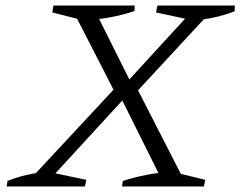

<svg xmlns="http://www.w3.org/2000/svg" viewBox="-20 -674 869 694"><path d="M87 -10 90 -27 410 -371H467L642 -29L638 -10H572L414 -327H437L146 -10ZM402 -327 245 -633 250 -648H317L455 -372H434L687 -648H745V-635L460 -327ZM421 0 424 -20Q468 -34 510.5 -42Q553 -50 599 -54L722 -24L717 0ZM4 0 7 -20Q42 -34 77.5 -42Q113 -50 149 -54L292 -24L287 0ZM467 -654 466 -634Q421 -619 375.5 -611Q330 -603 283 -600L169 -629L173 -654ZM829 -654 828 -633Q791 -619 754 -611Q717 -603 679 -600L544 -629L549 -654Z"/></svg>

Font: Piazzolla 8pt ExtraLight
Style: Italic
Weight: 250
Italic angle: -11.3°
Designer: Juan Pablo del Peral
Foundry: Huerta Tipografica
Version: Version 2.001